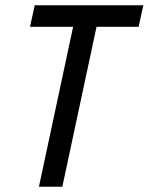

<svg xmlns="http://www.w3.org/2000/svg" viewBox="-20 -710 565 730"><path d="M94 -608 112 -690H525L507 -608H347L217 0H128L258 -608Z"/></svg>

Font: Radio Canada Condensed
Style: Italic
Weight: 400
Width: 3
Italic angle: -12°
Designer: Charles Daoud, Etienne Aubert Bonn, Alexandre Saumier Demers, Jacques Le Bailly
Foundry: Radio-Canada
Version: Version 2.104; ttfautohint (v1.8.4.7-5d5b);gftools[0.9.28.de